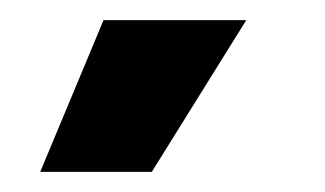

<svg xmlns="http://www.w3.org/2000/svg" viewBox="-20 -759 323 191"><path d="M131 -588H20L83 -739H225Z"/></svg>

Font: Bricolage Grotesque 36pt SemiCondensed
Style: Bold
Weight: 700
Width: 4
Designer: Mathieu Triay
Foundry: Atelier Triay
Version: Version 1.001;gftools[0.9.33.dev8+g029e19f]